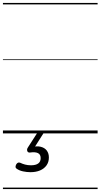

<svg xmlns="http://www.w3.org/2000/svg" viewBox="-20 -909 685 1308"><path d="M187 264Q163 264 137 258.5Q111 253 93 240Q85 234 86 225.5Q87 217 91 210Q97 201 103.5 199Q110 197 118 200Q132 207 150.5 212Q169 217 191 217Q223 217 240 205Q257 193 257 168Q257 143 238.5 134Q220 125 185 130Q177 131 173 128.5Q169 126 166 121Q164 114 164.5 108.5Q165 103 171 94L234 -4H278L207 108L192 94Q231 84 258 91Q285 98 299 117Q313 136 313 164Q313 195 297 217.5Q281 240 253 252Q225 264 187 264ZM0 369H645V379H0ZM0 -20H645V0H0ZM0 -505H645V-500H0ZM0 -889H645V-879H0Z"/></svg>

Font: Playwrite HR Guides
Style: Regular
Weight: 400
Designer: Veronika Burian, José Scaglione
Foundry: TypeTogether
Version: Version 1.003